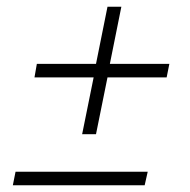

<svg xmlns="http://www.w3.org/2000/svg" viewBox="-20 -548 563 568"><path d="M481 -359 473 -319H298L264 -151H223L257 -319H82L89 -359H264L298 -528H339L305 -359ZM26 -40H417L408 0H18Z"/></svg>

Font: Montserrat Ace
Style: Light Italic
Weight: 300
Italic angle: -11.3°
Designer: Julieta Ulanovsky
Foundry: Julieta Ulanovsky
Version: Version 1